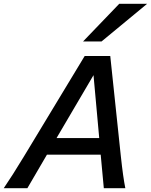

<svg xmlns="http://www.w3.org/2000/svg" viewBox="-29 -999 801 1019"><path d="M505.4 -178.2H220.2L116.2 0H-9.3Q34.7 -64 99.1 -170.4L420.4 -701.7H556.2L612.3 -170.4Q624.5 -56.6 636.2 0H522ZM271 -266.1H497.6L467.3 -600.1ZM752 -979 509.8 -778.8H411.6L604 -979Z"/></svg>

Font: Lesson One Medium
Style: Italic
Weight: 500
Italic angle: -14°
Designer: But Ko, Victor Gaultney, Annie Olsen, Julie Remington, Don Collingsworth, Eric Hays, Becca Hirsbrunner
Version: Version 1.100